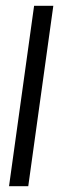

<svg xmlns="http://www.w3.org/2000/svg" viewBox="-20 -480 214 659"><path d="M163 -460 77 159H11L97 -460Z"/></svg>

Font: Genos
Style: Italic
Weight: 400
Italic angle: -8°
Version: Version 1.010